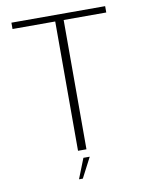

<svg xmlns="http://www.w3.org/2000/svg" viewBox="-90 -739 718 941"><g transform="rotate(-10 269.0 -268.0)"><path d="M245.5 0H287.5V-643.5H499.5V-675H33V-643.5H245.5ZM226 138.5H245L297 38.5H265.5Z"/></g></svg>

Font: Anybody UltraCondensed Thin ExtraLight
Style: Regular
Weight: 250
Version: Version 1.111